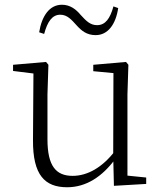

<svg xmlns="http://www.w3.org/2000/svg" viewBox="-20 -775 683 809"><path d="M263 14C345 14 412 -33 464 -103H482L463 -137C412 -71 350 -34 286 -34C217 -34 180 -74 180 -188V-377L184 -502L174 -514L35 -502V-476L140 -463L121 -478L119 -185C118 -37 169 14 263 14ZM460 8 596 0V-27L517 -35V-377L521 -502L511 -514L373 -502V-475L458 -467L457 -117V-116ZM145 -639 166 -632C180 -684 200 -713 234 -713C264 -713 282 -691 303 -668C323 -646 345 -627 383 -627C435 -627 468 -673 478 -741L458 -748C444 -697 424 -669 389 -669C360 -669 343 -687 320 -712C301 -735 276 -755 241 -755C188 -755 156 -707 145 -639Z"/></svg>

Font: Source Han Serif CN VF
Style: Regular
Weight: 250
Designer: Ryoko NISHIZUKA 西塚涼子 (kana & ideographs); Frank Grießhammer (Latin, Greek & Cyrillic); Wenlong ZHANG 张文龙 (bopomofo); San
Foundry: Adobe
Version: Version 2.002;hotconv 1.1.0;makeotfexe 2.6.0